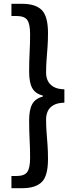

<svg xmlns="http://www.w3.org/2000/svg" viewBox="-20 -817 396 1008"><path d="M40 171V107H66Q109 107 123.5 85.5Q138 64 138 12Q138 -37 135.5 -83.5Q133 -130 133 -185Q133 -242 149.5 -271Q166 -300 205 -310V-315Q166 -325 149.5 -354Q133 -383 133 -440Q133 -496 135.5 -542Q138 -588 138 -638Q138 -690 123.5 -711.5Q109 -733 66 -733H40V-797H97Q166 -797 199 -764.5Q232 -732 232 -643Q232 -603 229.5 -569.5Q227 -536 224.5 -504Q222 -472 222 -434Q222 -413 230.5 -394Q239 -375 260 -362Q281 -349 318 -348V-278Q281 -277 260 -264.5Q239 -252 230.5 -232.5Q222 -213 222 -191Q222 -154 224.5 -122Q227 -90 229.5 -56.5Q232 -23 232 18Q232 107 199 139Q166 171 97 171Z"/></svg>

Font: Noto Sans SC Medium
Style: Regular
Weight: 500
Designer: Ryoko NISHIZUKA  (kana, bopomofo & ideographs); Paul D. Hunt (Latin, Greek & Cyrillic); Sandoll Communications , Soo-you
Foundry: Adobe
Version: Version 2.004-H2;hotconv 1.0.118;makeotfexe 2.5.65603